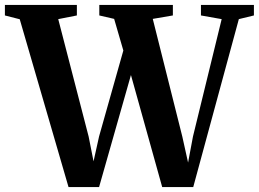

<svg xmlns="http://www.w3.org/2000/svg" viewBox="-41 -763 1056 783"><path d="M-21 -700V-743H272.5V-700L196.5 -685L320.5 -206L340.5 -105L363 -206.5L462 -557L424.5 -686L364 -700V-743H664V-700L582 -686L702.5 -206L726 -100L746 -206.5L863 -685L778.5 -700V-743H994.5V-700L933 -685L747 0H620.5L493 -457L363 0H238.5L39.5 -684.5Z"/></svg>

Font: Merriweather 72pt
Style: Bold
Weight: 700
Version: Version 2.100